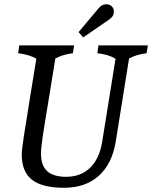

<svg xmlns="http://www.w3.org/2000/svg" viewBox="-20 -882 720 909"><path d="M83 -150Q83 -172 93 -238Q103 -304 126 -444L152 -604Q121 -623 66 -630L71 -667H331L325 -630Q276 -624 242 -605L212 -420Q191 -295 182.5 -237Q174 -179 174 -157Q174 -98 203.5 -71.5Q233 -45 293 -45Q363 -45 407 -88Q451 -131 464 -212L527 -604Q494 -624 441 -630L446 -667H680L674 -630Q625 -624 591 -605L528 -212Q511 -107 448 -50Q385 7 283 7Q180 7 131.5 -31Q83 -69 83 -150ZM446 -842Q462 -862 483 -862Q498 -862 508.5 -852.5Q519 -843 519 -828Q519 -816 514 -807Q509 -798 496 -789L374 -705L352 -730Z"/></svg>

Font: Caladea
Style: Italic
Weight: 400
Italic angle: -9°
Designer: Carolina Giovagnoli and Andres Torresi
Foundry: Carolina Giovagnoli & Andres Torresi
Version: Version 1.001